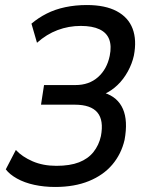

<svg xmlns="http://www.w3.org/2000/svg" viewBox="-20 -734 581 763"><path d="M199 9Q155 9 116 0.5Q77 -8 47.5 -24.5Q18 -41 3 -61L43 -138Q68 -111 109.5 -93Q151 -75 204 -75Q258 -75 294 -89Q330 -103 351.5 -130Q373 -157 381 -193Q393 -256 367 -287Q341 -318 277 -318H143L155 -396H280Q334 -396 369.5 -427.5Q405 -459 416 -512Q424 -551 414 -577.5Q404 -604 375.5 -617.5Q347 -631 301 -631Q253 -631 209 -614.5Q165 -598 127 -564L105 -640Q132 -663 165.5 -680Q199 -697 239.5 -705.5Q280 -714 325 -714Q398 -714 444 -689.5Q490 -665 507 -620Q524 -575 512 -513Q505 -481 488 -450Q471 -419 447 -396Q423 -373 394 -360L395 -365Q448 -348 468.5 -301Q489 -254 475 -178Q462 -122 426.5 -80Q391 -38 333.5 -14.5Q276 9 199 9Z"/></svg>

Font: Nunito Sans 10pt Condensed SemiBold
Style: Italic
Weight: 600
Width: 3
Italic angle: -9°
Designer: Vernon Adams
Foundry: Vernon Adams
Version: Version 3.101;gftools[0.9.27]